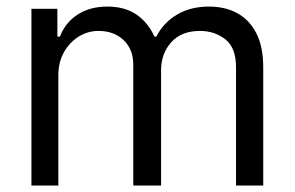

<svg xmlns="http://www.w3.org/2000/svg" viewBox="-20 -573 910 593"><path d="M77.1 0V-545.9H157.2V-460H165Q182.1 -503.9 220.2 -528.3Q258.3 -552.7 311.5 -552.7Q365.2 -552.7 401.1 -528.3Q437 -503.9 457 -460H462.9Q484.4 -502.4 526.1 -527.6Q567.9 -552.7 626 -552.7Q674.8 -552.7 712.4 -532.5Q750 -512.2 771.5 -470.7Q793 -429.2 793 -365.2V0H709V-365.2Q709 -425.8 675.8 -451.7Q642.6 -477.5 597.7 -477.5Q540.5 -477.5 509 -442.6Q477.5 -407.7 477.5 -355.5V0H391.6V-374Q391.6 -420.4 361.8 -449Q332 -477.5 284.2 -477.5Q251.5 -477.5 223.1 -460Q194.8 -442.4 177.5 -411.6Q160.2 -380.9 160.2 -340.8V0Z"/></svg>

Font: Inter V
Style: Weight 400 Optical size 14.0
Weight: 400
Designer: Rasmus Andersson
Foundry: rsms
Version: Version 4.000;git-4fc901f